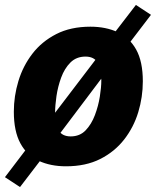

<svg xmlns="http://www.w3.org/2000/svg" viewBox="-25 -659 631 777"><path d="M525 -639 586 -599 418 -379 410 -374 199 -94 193 -81 56 98 -5 58 157 -155 170 -166 378 -439 382 -453ZM341 -551Q403 -551 451 -529Q499 -507 526 -458.5Q553 -410 553 -330Q553 -266 534.5 -205Q516 -144 477.5 -94.5Q439 -45 380.5 -15.5Q322 14 242 14Q180 14 132 -8Q84 -30 57.5 -79Q31 -128 31 -207Q31 -270 49.5 -331Q68 -392 106 -441.5Q144 -491 202.5 -521Q261 -551 341 -551ZM321 -430Q284 -430 260 -406Q236 -382 222.5 -345Q209 -308 203.5 -270Q198 -232 198 -204Q198 -155 212.5 -131Q227 -107 261 -107Q298 -107 321.5 -131.5Q345 -156 359 -193Q373 -230 379 -268Q385 -306 385 -333Q385 -382 370 -406Q355 -430 321 -430Z"/></svg>

Font: Bitter Thin ExtraBold
Style: Italic
Weight: 800
Italic angle: -9°
Version: Version 2.002